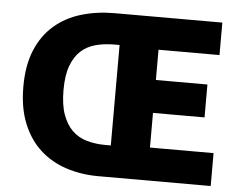

<svg xmlns="http://www.w3.org/2000/svg" viewBox="-52 -808 1104 872"><g transform="rotate(5 500.0 -372.0)"><path d="M52 -376Q52 -473 81 -542.5Q110 -612 162 -657Q214 -702 284.5 -723Q355 -744 437 -744H927V-596H649V-458H884V-308H649V-150H939V0H427Q348 0 279.5 -22.5Q211 -45 160.5 -91Q110 -137 81 -208Q52 -279 52 -376ZM447 -602Q401 -602 362 -591.5Q323 -581 295 -555.5Q267 -530 251 -486.5Q235 -443 235 -376Q235 -309 251 -264.5Q267 -220 295 -193Q323 -166 362 -155Q401 -144 447 -144H471V-602Z"/></g></svg>

Font: Kinto Sans Black
Style: Regular
Weight: 900
Designer: Authors: Ryoko NISHIZUKA  (kana & ideographs); Paul D. Hunt (Latin, Greek & Cyrillic); Wenlong ZHANG  (bopomofo); Sandol
Foundry: Adobe Systems Incorporated, ookami Inc.
Version: Version 0.001